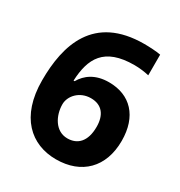

<svg xmlns="http://www.w3.org/2000/svg" viewBox="-172 -843 916 975"><g transform="rotate(30 286.0 -356.0)"><path d="M35 -303C35 -89 150 10 296 10C445 10 539 -83 539 -238C539 -382 460 -464 335 -464C255 -464 207 -428 180 -381H174C180 -513 225 -604 403 -604C432 -604 463 -600 489 -594V-715C464 -720 421 -722 393 -722C96 -722 35 -508 35 -303ZM293 -111C222 -111 185 -183 185 -249C185 -297 229 -348 296 -348C361 -348 393 -305 393 -236C393 -150 352 -111 293 -111Z"/></g></svg>

Font: Noto Sans Lisu
Style: Bold
Weight: 700
Designer: Monotype Design Team. David Williams.
Foundry: Monotype Imaging Inc.
Version: Version 2.102